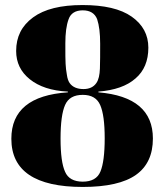

<svg xmlns="http://www.w3.org/2000/svg" viewBox="-20 -731 651 761"><path d="M249 -365C249 -365 249 -365 249 -365C100 -355 25 -294 25 -181C25 -181 25 -181 25 -181C25 -54 119 10 308 10C308 10 308 10 308 10C403 10 474 -6 519 -38C564 -70 586 -118 586 -182C586 -182 586 -182 586 -182C586 -292 514 -353 370 -365C370 -365 370 -368 370 -368C370 -368 370 -368 370 -368C434 -373 483 -390 517 -420C551 -449 568 -490 568 -542C568 -593 546 -634 502 -665C458 -696 393 -711 307 -711C221 -711 156 -695 111 -662C66 -629 44 -585 44 -529C44 -529 44 -529 44 -529C44 -483 62 -446 98 -417C134 -388 184 -371 249 -368C249 -368 249 -365 249 -365ZM395 -183C395 -121 389 -77 378 -51C367 -24 343 -11 308 -11C273 -11 249 -24 238 -50C226 -76 220 -120 220 -182C220 -243 226 -288 238 -315C250 -342 273 -355 308 -355C342 -355 365 -342 377 -315C389 -288 395 -244 395 -183ZM308 -690C337 -690 356 -678 365 -655C373 -631 377 -599 377 -558C377 -517 377 -484 376 -459C375 -434 371 -415 362 -402C362 -402 362 -402 362 -402C351 -386 334 -378 311 -378C311 -378 311 -378 311 -378C286 -378 267 -386 256 -402C256 -402 256 -402 256 -402C251 -409 247 -420 245 -435C242 -450 241 -464 240 -478C239 -491 239 -518 239 -559C239 -599 243 -631 252 -655C260 -678 279 -690 308 -690Z"/></svg>

Font: Abril Fatface Utterance
Style: Regular
Weight: 500
Designer: Veronika Burian, Jos Scaglione
Foundry: TypeTogether
Version: ""